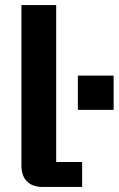

<svg xmlns="http://www.w3.org/2000/svg" viewBox="-20 -742 471 762"><path d="M65 -86V-722H203V-99H306V0H150Q109 0 87 -22Q65 -44 65 -86ZM289 -442H431V-306H289Z"/></svg>

Font: Mozilla Text BETA
Style: Bold
Weight: 700
Designer: Studio DRAMA
Foundry: Studio DRAMA
Version: Version 0.100